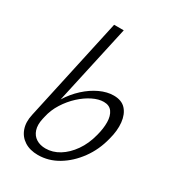

<svg xmlns="http://www.w3.org/2000/svg" viewBox="-175 -809 827 916"><g transform="rotate(30 238.0 -351.0)"><path d="M177 9Q133 9 102.5 -10.5Q72 -30 60 -64.5Q48 -99 58 -143L182 -711H235L139 -275Q165 -317 200.5 -349.5Q236 -382 275 -400Q314 -418 350 -418Q394 -418 417 -392.5Q440 -367 444.5 -324Q449 -281 435 -230Q418 -161 378.5 -107Q339 -53 287 -22Q235 9 177 9ZM111 -151Q103 -115 111.5 -89Q120 -63 141.5 -49.5Q163 -36 193 -36Q232 -36 268 -58Q304 -80 332.5 -120.5Q361 -161 375 -216Q386 -257 385.5 -291.5Q385 -326 370 -347Q355 -368 324 -368Q296 -368 263.5 -352Q231 -336 200.5 -308Q170 -280 146.5 -243Q123 -206 114 -164Z"/></g></svg>

Font: Ysabeau Office Light
Style: Italic
Weight: 300
Italic angle: -12°
Designer: Christian Thalmann (Catharsis Fonts)
Version: Version 2.001;gftools[0.9.30]; featfreeze: tnum,lnum,ss02